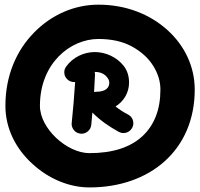

<svg xmlns="http://www.w3.org/2000/svg" viewBox="-20 -759 867 831"><path d="M275.4 -412.1C282.7 -406.7 291.5 -403.8 300.8 -403.8H305.2C301.3 -345.2 296.4 -284.2 290.5 -228C290 -226.6 290 -224.6 290 -222.7C290 -203.6 304.7 -182.6 328.1 -180.7C329.6 -180.2 331.5 -180.2 333 -180.2C352.1 -180.2 372.6 -194.8 375 -218.3C377 -236.8 378.4 -254.9 379.9 -272C413.6 -237.3 454.6 -210 493.7 -188.5C500 -185.1 506.8 -183.1 513.7 -183.1C521.5 -183.1 540 -185.1 551.8 -205.1C555.2 -211.4 557.1 -218.3 557.1 -225.1C557.1 -232.9 555.2 -251.5 535.2 -262.7C514.6 -273.4 496.1 -285.2 480 -298.3C515.1 -319.3 538.6 -357.9 538.6 -401.4C538.6 -429.7 530.8 -453.6 515.6 -473.6C484.9 -512.7 436 -533.7 390.6 -533.7C343.3 -533.7 295.9 -511.7 266.6 -471.2C261.2 -463.9 258.3 -456.1 258.3 -447.3C258.3 -442.9 257.3 -426.3 275.4 -412.1ZM391.1 -434.6V-437.5C391.1 -440.9 390.6 -444.3 389.6 -447.8H390.6C409.2 -447.8 424.3 -442.9 436 -432.6C447.3 -422.4 453.1 -411.6 453.1 -401.4C453.1 -381.3 440.4 -361.8 395.5 -361.8C392.6 -361.8 389.6 -361.3 387.2 -360.8C388.7 -386.7 390.1 -411.6 391.1 -434.6ZM3.4 -300.8C3.4 -203.1 48.3 -115.7 118.7 -51.3C188.5 13.7 277.8 52.2 367.2 52.2C629.4 52.2 822.8 -109.9 822.8 -371.1C822.8 -470.7 779.3 -562 703.6 -629.9C627.9 -697.8 524.9 -738.8 405.8 -738.8C302.2 -738.8 202.6 -695.3 127 -617.7C50.8 -540 3.4 -431.2 3.4 -300.8ZM152.8 -300.8C152.8 -485.4 284.7 -590.3 405.8 -590.3C462.9 -590.3 511.2 -579.6 551.3 -557.6C591.3 -535.6 622.1 -507.8 643.1 -474.1C664.1 -440.4 674.3 -406.2 674.3 -371.1C674.3 -284.7 647.9 -217.3 595.7 -168.9C543 -120.6 466.8 -96.2 367.2 -96.2C270 -96.2 152.8 -202.6 152.8 -300.8Z"/></svg>

Font: Mikhak ExtraBold
Style: Regular
Weight: 800
Designer: Amin Abedi
Version: Version 3.2